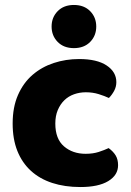

<svg xmlns="http://www.w3.org/2000/svg" viewBox="-20 -739 529 774"><path d="M326 -367Q301 -367 278.5 -359Q256 -351 239.5 -335Q223 -319 213 -295.5Q203 -272 203 -241Q203 -179 238 -149Q273 -119 325 -119Q355 -119 378 -126.5Q401 -134 418 -142Q437 -128 446.5 -112Q456 -96 456 -73Q456 -33 416.5 -9Q377 15 304 15Q241 15 190.5 -1.5Q140 -18 104.5 -50.5Q69 -83 50 -130.5Q31 -178 31 -241Q31 -307 52.5 -356Q74 -405 111 -437Q148 -469 196.5 -485Q245 -501 299 -501Q371 -501 410 -475Q449 -449 449 -408Q449 -389 440 -372.5Q431 -356 419 -344Q402 -352 378 -359.5Q354 -367 326 -367ZM368 -632Q368 -595 343.5 -570Q319 -545 278 -545Q237 -545 212.5 -570Q188 -595 188 -632Q188 -669 212.5 -694Q237 -719 278 -719Q319 -719 343.5 -694Q368 -669 368 -632Z"/></svg>

Font: Baloo Bhaina 2 ExtraBold
Style: Regular
Weight: 800
Designer: Yesha Goshar, Manish Minz, Shuchita Grover and Ek Type
Foundry: Ek Type
Version: Version 1.640;hotconv 1.0.111;makeotfexe 2.5.65597; ttfautoh